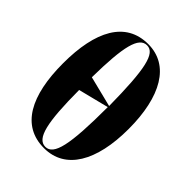

<svg xmlns="http://www.w3.org/2000/svg" viewBox="-219 -887 1015 1015"><g transform="rotate(45 288.5 -379.5)"><path d="M289 10C448 10 534 -137 534 -378C534 -620 448 -769 290 -769C121 -769 43 -620 43 -379C43 -137 121 10 289 10ZM375 -391 203 -434C206 -668 229 -760 290 -760C351 -760 372 -664 375 -391ZM289 0C226 0 204 -97 203 -339L374 -382C374 -97 351 0 289 0Z"/></g></svg>

Font: Noto Serif Display Condensed ExtraBold
Style: Regular
Weight: 800
Width: 3
Designer: Monotype Design Team
Foundry: Monotype Imaging Inc.
Version: Version 2.009